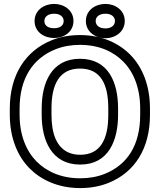

<svg xmlns="http://www.w3.org/2000/svg" viewBox="-20 -925 823 980"><path d="M695.5 -339C695.5 -183 629.4 -83.7 514.8 -37.7C477.4 -22.7 435.8 -15 389.4 -15C288.7 -15 214.9 -51.9 166.3 -101.1C114.2 -153.8 80 -235 80 -339V-371C80 -526.2 148.5 -627.4 262.9 -673.3C300.3 -688.3 341.9 -696 388.3 -696C489.3 -696 561.6 -659.2 610.2 -609.5C662.3 -556.3 695.5 -475.4 695.5 -371ZM745.5 -339V-371C745.5 -486 708.6 -580.5 646 -644.5C588.2 -703.5 502 -746 388.3 -746C336.4 -746 288.2 -737.3 244.2 -719.7C109.7 -665.7 30 -542.4 30 -371V-339C30 -224.1 68 -129.3 130.7 -65.9C188.6 -7.4 276 35 389.4 35C441.3 35 489.5 26.3 533.5 8.7C668.4 -45.5 745.5 -167.3 745.5 -339ZM389.4 -85C535.6 -85 582.7 -210.5 582.7 -339V-372C582.7 -501.9 534.8 -625 388.3 -625C242.3 -625 192.8 -501.3 192.8 -372V-339C192.8 -208.2 243.5 -85 389.4 -85ZM389.4 -135C365.3 -135 345 -139.4 327.4 -147.6C269.5 -174.9 242.8 -241.7 242.8 -339V-372C242.8 -493.8 282.9 -575 388.3 -575C494.1 -575 532.7 -494.9 532.7 -372V-339C532.7 -216.9 494.2 -135 389.4 -135ZM256.3 -781C221.7 -781 206.5 -796.9 206.5 -818C206.5 -837.8 223.2 -855 256.3 -855C288.6 -855 305 -837.8 305 -818C305 -797.1 289.5 -781 256.3 -781ZM256.3 -731C307.4 -731 355 -762.8 355 -818C355 -872.5 306.9 -905 256.3 -905C205.8 -905 156.5 -873.3 156.5 -818C156.5 -762 204.8 -731 256.3 -731ZM518.1 -780C484.7 -780 468.3 -797.1 468.3 -818C468.3 -837.8 485 -855 518.1 -855C550.4 -855 566.8 -837.8 566.8 -818C566.8 -797.4 550.2 -780 518.1 -780ZM518.1 -730C569.3 -730 616.8 -763.4 616.8 -818C616.8 -872.5 568.7 -905 518.1 -905C467.6 -905 418.3 -873.3 418.3 -818C418.3 -762.6 466.6 -730 518.1 -730Z"/></svg>

Font: Asimov
Style: WidOu
Weight: 500
Designer: Google
Version: Version 2.000980; 2014